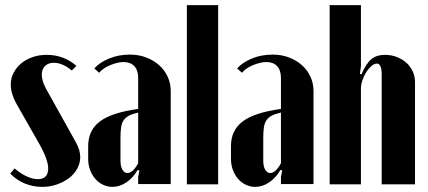

<svg xmlns="http://www.w3.org/2000/svg" viewBox="-20 -719 1669 749"><path d="M260 -444Q224 -474 190 -474Q168 -474 155.5 -461.5Q143 -449 143 -428Q143 -403 160 -372L276 -164Q293 -133 293 -107Q293 -83 281.5 -61.5Q270 -40 249.5 -24.5Q229 -9 202 0.5Q175 10 145 10Q109 10 77 -3Q45 -16 20 -42L37 -62Q60 -42 84 -31Q108 -20 127 -20Q168 -20 168 -62Q168 -94 137 -151L46 -311Q22 -353 22 -389Q22 -414 33 -435Q44 -456 62.5 -471.5Q81 -487 106.5 -496Q132 -505 162 -505Q229 -505 278 -462Z M324 -149Q324 -211 370 -245.5Q416 -280 519 -294V-415Q519 -445 504 -461Q489 -477 462 -477Q450 -477 436 -473.5Q422 -470 409 -464.5Q396 -459 385 -451.5Q374 -444 367 -435L348 -452Q368 -475 405 -490.5Q442 -506 487 -506Q521 -506 550 -495Q579 -484 600.5 -465Q622 -446 634 -420Q646 -394 646 -364V-1H519V-29L524 -54L517 -56Q499 -25 473 -7.5Q447 10 418 10Q399 10 381.5 1.5Q364 -7 351.5 -21.5Q339 -36 331.5 -56Q324 -76 324 -99ZM477 -44Q498 -44 519 -82V-280Q497 -275 483.5 -268Q470 -261 462.5 -250Q455 -239 452.5 -222.5Q450 -206 450 -181V-92Q450 -70 457.5 -57Q465 -44 477 -44Z M709 -699H831V0H709Z M881 -149Q881 -211 927 -245.5Q973 -280 1076 -294V-415Q1076 -445 1061 -461Q1046 -477 1019 -477Q1007 -477 993 -473.5Q979 -470 966 -464.5Q953 -459 942 -451.5Q931 -444 924 -435L905 -452Q925 -475 962 -490.5Q999 -506 1044 -506Q1078 -506 1107 -495Q1136 -484 1157.5 -465Q1179 -446 1191 -420Q1203 -394 1203 -364V-1H1076V-29L1081 -54L1074 -56Q1056 -25 1030 -7.5Q1004 10 975 10Q956 10 938.5 1.5Q921 -7 908.5 -21.5Q896 -36 888.5 -56Q881 -76 881 -99ZM1034 -44Q1055 -44 1076 -82V-280Q1054 -275 1040.5 -268Q1027 -261 1019.5 -250Q1012 -239 1009.5 -222.5Q1007 -206 1007 -181V-92Q1007 -70 1014.5 -57Q1022 -44 1034 -44Z M1390 -429Q1408 -471 1428.5 -488Q1449 -505 1482 -505Q1507 -505 1528.5 -496.5Q1550 -488 1565.5 -474Q1581 -460 1590 -440.5Q1599 -421 1599 -399V0H1469V-428Q1469 -471 1450 -471Q1440 -471 1429 -461.5Q1418 -452 1409 -438Q1400 -424 1394 -406.5Q1388 -389 1388 -374V0H1266V-699H1388V-460L1384 -431Z"/></svg>

Font: Moniqa Black Heading
Style: Regular
Weight: 900
Designer: Rajesh Rajput
Foundry: Rajesh Rajput
Version: Version 1.000